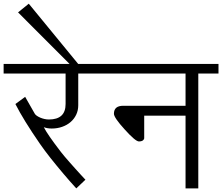

<svg xmlns="http://www.w3.org/2000/svg" viewBox="-20 -1039 1225 1059"><path d="M544.9 -633.3H411.6V-458.5Q411.6 -429.7 400.1 -406Q388.7 -382.3 368.9 -365.5Q349.1 -348.6 322.5 -339.4Q295.9 -330.1 265.1 -330.1Q241.2 -330.1 221.7 -337.4Q241.2 -297.9 316.9 -199.7Q324.2 -189.9 337.2 -174.8Q350.1 -159.7 365 -142.8Q379.9 -126 395 -109.1Q410.2 -92.3 422.6 -78.6Q435.1 -64.9 443.1 -56.4Q451.2 -47.9 451.2 -47.9L400.9 0Q398.4 -2.4 393.1 -8.5Q387.7 -14.6 380.6 -22.5Q373.5 -30.3 365.7 -39.1Q357.9 -47.9 351.1 -55.9Q344.2 -64 338.9 -70.3Q333.5 -76.7 331.1 -79.1Q291.5 -126 258.8 -167.2Q226.1 -208.5 199.7 -246.6Q109.4 -377.4 64.9 -465.3L118.7 -504.9L171.9 -411.6Q175.3 -405.8 183.6 -400.1Q191.9 -394.5 202.6 -389.9Q213.4 -385.3 225.8 -382.6Q238.3 -379.9 249.5 -379.9Q341.8 -379.9 341.8 -465.3V-633.3H0V-686.5H544.9Z M415.5 -681.2H368.7L79.6 -970.7L138.7 -1018.6Z M1185.1 -633.3H1073.7V0H1003.4V-400.9H775.4V-275.4Q771 -258.8 746.6 -258.8Q727.1 -258.8 668 -324.7Q608.4 -390.1 608.4 -411.6Q608.4 -455.6 659.7 -455.6H1003.4V-633.3H528.8V-686.5H1185.1Z"/></svg>

Font: SakalBharati
Style: Regular
Weight: 400
Designer: CDAC GIST
Foundry: CDAC
Version: 13.02